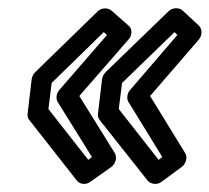

<svg xmlns="http://www.w3.org/2000/svg" viewBox="-20 -488 515 472"><path d="M197 -95 99 -220 107 -284 235 -409 243 -402 126 -267C118 -258 117 -245 122 -237L206 -102ZM169 -44C175 -36 190 -32 202 -41L253 -77C264 -85 269 -101 262 -112L175 -252L296 -391C305 -401 306 -417 296 -425L254 -462C246 -469 230 -470 220 -460L67 -311C62 -307 59 -300 58 -294L48 -210C47 -204 48 -198 52 -193ZM370 -95 272 -220 280 -284 409 -409 416 -402 300 -267C292 -258 291 -245 296 -237L379 -102ZM343 -44C350 -36 365 -32 377 -41L426 -77C437 -85 442 -101 435 -112L349 -252L469 -391C477 -401 478 -416 469 -425L429 -462C421 -470 404 -470 394 -460L240 -311C235 -306 232 -300 231 -294L221 -210C220 -204 221 -198 225 -193Z"/></svg>

Font: Falling Sky
Style: OuObl
Weight: 400
Designer: Paul D. Hunt
Foundry: Adobe Systems Incorporated
Version: Version 1.02